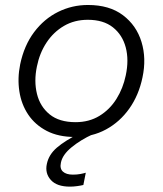

<svg xmlns="http://www.w3.org/2000/svg" viewBox="-20 -526 637 752"><path d="M273.5 10.5Q209 10.5 163.2 -13.2Q117.5 -37 90.5 -77.2Q63.5 -117.5 55.8 -168.5Q48 -219.5 59 -274Q74.5 -348 113.5 -400Q152.5 -452 207.2 -479.2Q262 -506.5 324.5 -506.5Q408.5 -506.5 461.5 -466.5Q514.5 -426.5 534.2 -361.8Q554 -297 538 -222.5Q523.5 -153 486.5 -100.8Q449.5 -48.5 395.2 -19Q341 10.5 273.5 10.5ZM276 -47.5Q329 -47.5 369.5 -72.2Q410 -97 436 -138.5Q462 -180 472.5 -230.5Q485.5 -291 472.5 -340.2Q459.5 -389.5 422.2 -419Q385 -448.5 324 -448.5Q271.5 -448.5 230.5 -424.5Q189.5 -400.5 162.2 -359.2Q135 -318 124.5 -265.5Q112.5 -208 124.8 -158.2Q137 -108.5 174.5 -78Q212 -47.5 276 -47.5ZM254 205Q202.5 205 179 178.8Q155.5 152.5 163.5 116Q171 79.5 202.8 52.2Q234.5 25 294.5 -5.5L298 -21L332 -24L343.5 0Q297 21 260.8 50.5Q224.5 80 218.5 111.5Q213.5 134.5 226.5 146.2Q239.5 158 265.5 158Q281.5 158 294.8 155.5Q308 153 316 150.5L306.5 198.5Q296.5 201 281.8 203Q267 205 254 205Z"/></svg>

Font: Commissioner Light
Style: Italic
Weight: 300
Italic angle: -12°
Designer: Kostas Bartsokas
Foundry: Kostas Bartsokas
Version: Version 1.000; ttfautohint (v1.8.3)